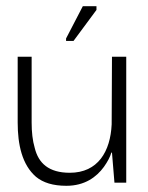

<svg xmlns="http://www.w3.org/2000/svg" viewBox="-20 -589 478 619"><path d="M194 10C253 10 291 -18 315 -51C327 -68 335 -83 339 -97H341L349 0H387V-406H341L340 -188C336 -101 296 -32 205 -32C137 -32 104 -63 92 -112C85 -136 82 -163 82 -194V-406H37V-194C37 -123 51 -58 96 -19C119 0 151 10 194 10ZM291 -557V-569H247L193 -465V-457H217Z"/></svg>

Font: OSH Darker Grotesque
Style: Regular
Weight: 400
Designer: Gabriel Lam
Foundry: TypeRant
Version: Version 1.000;Glyphs 3.1.1 (3148)